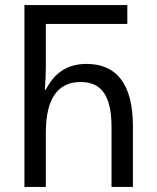

<svg xmlns="http://www.w3.org/2000/svg" viewBox="-20 -734 617 754"><path d="M76 0H160V-214C160 -350 210 -412 296 -412C379 -412 418 -358 418 -234V0H502V-238C502 -406 436 -483 320 -483C240 -483 192 -444 160 -382H156C159 -418 160 -453 160 -472V-640H480V-714H76Z"/></svg>

Font: Noto Sans Georgian Condensed
Style: Regular
Weight: 400
Width: 3
Designer: Monotype Design Team, Akaki Razmadze
Foundry: Google LLC
Version: Version 2.005